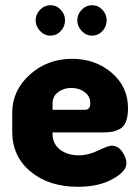

<svg xmlns="http://www.w3.org/2000/svg" viewBox="-20 -708 536 738"><path d="M257 -482Q346 -482 409 -428.5Q472 -375 472 -292Q472 -260 464 -240Q456 -220 440 -212Q424 -204 410.5 -201.5Q397 -199 375 -199H182V-193Q182 -156 210 -133.5Q238 -111 284 -111Q319 -111 357.5 -129.5Q396 -148 409 -148Q434 -148 450 -124.5Q466 -101 466 -80Q466 -49 412.5 -19.5Q359 10 280 10Q168 10 97.5 -48.5Q27 -107 27 -202V-275Q27 -360 94.5 -421Q162 -482 257 -482ZM182 -286H306Q327 -286 327 -310Q327 -338 305.5 -354Q284 -370 254 -370Q225 -370 203.5 -354Q182 -338 182 -310ZM230 -630Q230 -606 213.5 -588.5Q197 -571 174 -571Q151 -571 134 -589Q117 -607 117 -630Q117 -653 134 -670.5Q151 -688 174 -688Q197 -688 213.5 -670.5Q230 -653 230 -630ZM390 -630Q390 -606 373.5 -588.5Q357 -571 334 -571Q311 -571 294 -589Q277 -607 277 -630Q277 -653 294 -670.5Q311 -688 334 -688Q357 -688 373.5 -670.5Q390 -653 390 -630Z"/></svg>

Font: Dosis
Style: ExtraBold
Weight: 800
Designer: EdgarTolentino, PabloImpallari, IginoMarini
Foundry: EdgarTolentino, PabloImpallari, IginoMarini
Version: Version 1.007